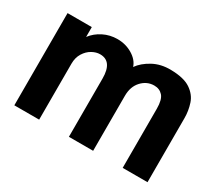

<svg xmlns="http://www.w3.org/2000/svg" viewBox="-97 -662 944 844"><g transform="rotate(30 375.0 -239.5)"><path d="M41 0V-468H164V-418Q185 -446 218 -462.5Q251 -479 289 -479Q331 -479 365 -458.5Q399 -438 409 -407Q430 -437 469.5 -458.5Q509 -480 560 -479Q626 -478 660 -455Q694 -432 705.5 -397Q717 -362 717 -325V0H591V-300Q591 -346 574.5 -364.5Q558 -383 531 -383Q494 -383 467.5 -354.5Q441 -326 441 -279V0H318V-296Q318 -383 256 -383Q236 -383 215.5 -371.5Q195 -360 181 -337.5Q167 -315 167 -284V0Z"/></g></svg>

Font: Inconsolata ExtraExpanded ExtraBold
Style: Regular
Weight: 800
Width: 8
Monospace: yes
Designer: Raph Levien, Cyreal, Brenton Simpson
Foundry: Raph Levien, Cyreal, Google
Version: Version 3.001; ttfautohint (v1.8.2.53-6de2)